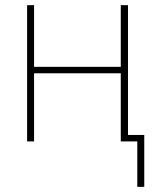

<svg xmlns="http://www.w3.org/2000/svg" viewBox="-20 -548 605 744"><path d="M512 176V0H448V-264H112V0H85V-528H112V-289H448V-528H476V-25H539V176Z"/></svg>

Font: Noto Sans Display Thin
Style: Regular
Weight: 250
Designer: Monotype Design Team
Foundry: Monotype Imaging Inc.
Version: Version 1.900